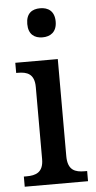

<svg xmlns="http://www.w3.org/2000/svg" viewBox="-54 -795 415 828"><g transform="rotate(-5 153.5 -380.5)"><path d="M152 -635C186 -635 214 -653 214 -698C214 -744 186 -761 152 -761C117 -761 91 -744 91 -698C91 -653 117 -635 152 -635ZM19 0H293V-44H282C242 -44 209 -54 209 -116V-536H25V-492H33C71 -492 104 -482 104 -424V-112C104 -54 70 -44 31 -44H19Z"/></g></svg>

Font: Noto Serif Tamil SemiCondensed Medium
Style: Regular
Weight: 500
Width: 4
Designer: Indian Type Foundry, Tom Grace, and the Monotype Design Team
Foundry: Monotype Imaging Inc.
Version: Version 2.004